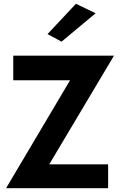

<svg xmlns="http://www.w3.org/2000/svg" viewBox="-20 -994 637 1014"><path d="M305 -774 231 -814 381 -974 485 -924ZM50 -700H582L240 -126H551V0H12L350 -570H50Z"/></svg>

Font: Venryn Sans SemiBold
Style: Regular
Weight: 600
Designer: Owen Earl, indestructible type* (font) & Cristiano Sobral (main changes)
Version: Version 3.60;October 28, 2020;FontCreator 13.0.0.2681 64-bit